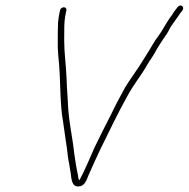

<svg xmlns="http://www.w3.org/2000/svg" viewBox="-20 -664 677 688"><path d="M195 -627 193 -618C190 -604 190 -598 188 -583C187 -560 187 -540 187 -515C186 -486 190 -455 192 -429C197 -366 195 -286 206 -228C210 -204 213 -175 217 -151C221 -130 222 -106 226 -86C229 -74 230 -60 233 -46C236 -26 236 6 261 4C282 4 289 -15 298 -38C310 -65 327 -103 340 -130C367 -185 405 -264 436 -319C460 -364 484 -390 507 -431C518 -450 532 -467 542 -488C552 -504 558 -514 567 -527L578 -543C586 -555 589 -566 598 -577L608 -591L618 -605C620 -608 623 -613 627 -618L634 -627C643 -640 626 -652 616 -638L609 -629C600 -618 598 -611 590 -602C576 -582 563 -557 549 -537C533 -517 520 -491 505 -468C492 -448 482 -430 467 -409C448 -380 433 -362 415 -326C403 -305 391 -281 377 -252C353 -204 339 -178 319 -136C303 -101 283 -51 265 -19C261 -19 260 -30 260 -33C254 -60 250 -86 246 -114C239 -180 225 -232 223 -302C221 -337 219 -359 218 -393C216 -437 210 -475 210 -520C211 -553 208 -582 216 -618L218 -627C219 -633 215 -638 209 -638C203 -638 196 -633 195 -627Z"/></svg>

Font: Electronic
Style: ExLtIt
Weight: 200
Version: Version 1.011